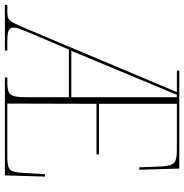

<svg xmlns="http://www.w3.org/2000/svg" viewBox="-7 -750 754 786"><g transform="rotate(90 370.0 -357.0)"><path d="M-3 0V-10H28Q43 -10 52 -14Q61 -18 69.5 -33.5Q78 -49 92 -82L354 -704H266V-714H667L672 -550H662L659 -626Q658 -661 652.5 -677.5Q647 -694 632.5 -699Q618 -704 591 -704H402V-385H609V-375H402L401 -10H623Q663 -10 673 -23Q683 -36 685 -75L690 -164H700L695 0H294V-10H313Q341 -10 354 -16Q367 -22 371 -39.5Q375 -57 375 -93V-262H180L114 -108Q103 -80 96.5 -63.5Q90 -47 90 -34Q90 -21 102 -15.5Q114 -10 142 -10H184V0ZM185 -272H375V-704H365Z"/></g></svg>

Font: Noto Serif Display Condensed Thin
Style: Regular
Weight: 100
Width: 3
Designer: Monotype Design Team
Foundry: Monotype Imaging Inc.
Version: Version 2.009